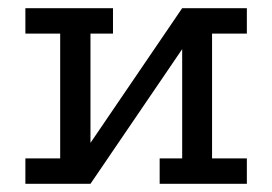

<svg xmlns="http://www.w3.org/2000/svg" viewBox="-20 -449 665 469"><path d="M42 -429H256V-367H201V-100L425 -429H583V-367H498V-62H583V0H370V-62H425V-329L201 0H42V-62H127V-367H42Z"/></svg>

Font: Podkova
Style: Regular
Weight: 400
Designer: Ilya Yudin
Foundry: Cyreal (www.cyreal.org)
Version: Version 2.103